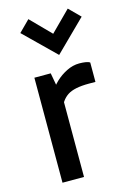

<svg xmlns="http://www.w3.org/2000/svg" viewBox="-116 -805 576 862"><g transform="rotate(-15 172.5 -374.5)"><path d="M140 -488 164 -356V0H64V-488ZM149 -315 125 -326V-399L134 -410Q144 -428 165.5 -448.5Q187 -469 216 -483.5Q245 -498 275 -498Q290 -498 303.5 -496Q317 -494 324 -489V-399H293Q225 -399 194 -378.5Q163 -358 149 -315ZM198 -558 55 -698 106 -749 229 -624 165 -625 289 -749 340 -698Z"/></g></svg>

Font: Gabarito
Style: Regular
Weight: 400
Designer: Leandro Assis / Alvaro Franca / Felipe Casaprima
Foundry: Naipe Foundry
Version: Version 1.000